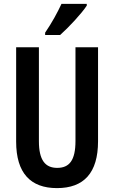

<svg xmlns="http://www.w3.org/2000/svg" viewBox="-20 -957 587 987"><path d="M426 -928V-937H296C275 -892 248 -842 212 -789V-777H289C334 -817 400 -888 426 -928ZM484 -231V-714H368V-232C368 -132 336 -94 274 -94C213 -94 180 -133 180 -231V-714H63V-229C63 -67 137 10 273 10C411 10 484 -68 484 -231Z"/></svg>

Font: Noto Sans Arabic UI XCn SmBd
Style: Regular
Weight: 600
Width: 2
Designer: Monotype Design Team, Nadine Chahine and Nizar Qandah
Foundry: Monotype Imaging Inc.
Version: Version 2.010